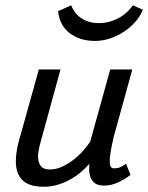

<svg xmlns="http://www.w3.org/2000/svg" viewBox="-20 -692 557 722"><path d="M39.6 0ZM407.7 -177.7Q399.4 -142.1 395.8 -119.1Q392.1 -96.2 392.6 -82.8Q393.1 -69.3 397.2 -64.2Q401.4 -59.1 408.2 -59.1Q425.8 -59.1 435.8 -64.9Q445.8 -70.8 454.1 -76.2L470.7 -34.2Q449.7 -18.1 423.6 -5.9Q397.5 6.3 369.1 5.9Q356.4 5.9 345.7 1.7Q335 -2.4 327.6 -12Q320.3 -21.5 317.1 -37.1Q314 -52.7 316.4 -76.2Q301.8 -59.6 283.2 -43.9Q264.6 -28.3 242.9 -16.4Q221.2 -4.4 196.3 2.9Q171.4 10.3 143.6 10.3Q121.6 10.3 102.5 5.6Q83.5 1 69.6 -10Q55.7 -21 47.6 -39.6Q39.6 -58.1 39.6 -85.9Q39.6 -100.6 42 -118.4Q44.4 -136.2 48.8 -153.8L126 -430.7H207.5L128.9 -144Q126.5 -132.8 124.8 -122.8Q123 -112.8 123 -103.5Q123 -83 132.6 -68.8Q142.1 -54.7 167.5 -54.7Q189.9 -54.7 211.9 -64.5Q233.9 -74.2 253.9 -89.4Q273.9 -104.5 290.8 -123Q307.6 -141.6 319.3 -159.7L394.5 -430.7H477.5ZM248 -671.9Q260.3 -639.2 288.1 -622.1Q315.9 -605 352.5 -605Q387.7 -605 421.4 -621.6Q455.1 -638.2 480 -671.9L517.1 -655.3Q508.8 -633.3 491 -612.3Q473.1 -591.3 449 -574.7Q424.8 -558.1 396 -548.1Q367.2 -538.1 337.4 -538.1Q279.3 -538.1 240.7 -568.4Q203.1 -598.6 198.7 -650.4Z"/></svg>

Font: PT Astra Sans
Style: Italic
Weight: 400
Italic angle: -16°
Designer: A.Korolkova, I. Chaeva
Foundry: ParaType Ltd
Version: Version 1.001; ttfautohint (v1.6)